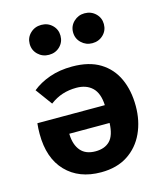

<svg xmlns="http://www.w3.org/2000/svg" viewBox="-122 -907 859 1015"><g transform="rotate(-15 307.5 -399.5)"><path d="M300.5 -562.6Q393.3 -562.6 453.3 -525.6Q513.3 -488.7 542.8 -423.6Q572.3 -358.5 572.3 -273.8Q572.3 -192.8 541.8 -126.7Q511.3 -60.5 451.8 -21.5Q392.3 17.4 305.6 17.4Q185.1 17.4 114.1 -56.2Q43.1 -129.7 43.1 -262.6Q43.1 -275.9 43.8 -291.8Q44.6 -307.7 46.2 -320.5H415.4Q412.3 -386.7 380 -417.4Q347.7 -448.2 293.3 -448.2Q252.8 -448.2 217.4 -436.9Q182.1 -425.6 148.7 -400.5L82.1 -491.3Q121.5 -523.6 176.7 -543.1Q231.8 -562.6 300.5 -562.6ZM305.6 -97.4Q356.4 -97.4 384.6 -126.4Q412.8 -155.4 415.4 -223.1H194.9V-217.4Q197.4 -161 224.9 -129.2Q252.3 -97.4 305.6 -97.4ZM200 -653.8Q164.6 -653.8 140 -677.4Q115.4 -701 115.4 -735.9Q115.4 -770.3 140 -793.8Q164.6 -817.4 200 -817.4Q235.9 -817.4 260 -793.8Q284.1 -770.3 284.1 -735.9Q284.1 -701 260 -677.4Q235.9 -653.8 200 -653.8ZM436.9 -653.8Q402.6 -653.8 377.7 -677.4Q352.8 -701 352.8 -735.9Q352.8 -770.3 377.7 -793.8Q402.6 -817.4 436.9 -817.4Q472.8 -817.4 497.2 -793.8Q521.5 -770.3 521.5 -735.9Q521.5 -701 497.2 -677.4Q472.8 -653.8 436.9 -653.8Z"/></g></svg>

Font: Fira Code
Style: Bold
Weight: 700
Monospace: yes
Designer: Carrois Corporate, Edenspiekermann AG, Nikita Prokopov
Foundry: Carrois Corporate, Edenspiekermann AG, Nikita Prokopov
Version: Version 6.000; ttfautohint (v1.8.2) -l 8 -r 50 -G 200 -x 14 